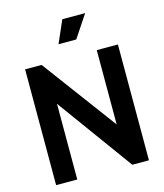

<svg xmlns="http://www.w3.org/2000/svg" viewBox="-139 -1090 1020 1193"><g transform="rotate(-15 370.5 -493.0)"><path d="M72 -745H178L533 -267V-745H669V0H562L208 -487V0H72ZM376 -986H523L427 -842H313Z"/></g></svg>

Font: Eudoxus Sans
Style: Bold
Weight: 700
Designer: Stijn de Vries
Foundry: tokotype
Version: Version 2.005